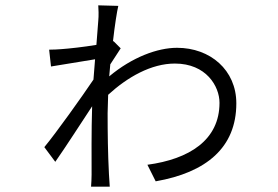

<svg xmlns="http://www.w3.org/2000/svg" viewBox="-20 -663 1040 719"><path d="M348 -585 341 -495C294 -487 238 -481 210 -479C195 -478 182 -477 164 -477L171 -414L336 -441L330 -365C287 -301 190 -165 146 -112L187 -57C227 -114 284 -203 325 -265C322 -173 323 -69 323 -9C323 3 322 25 321 36H391C390 21 389 3 388 -11C384 -88 383 -165 383 -239L385 -308C457 -374 546 -425 635 -425C752 -425 802 -340 802 -278C802 -138 688 -67 532 -46L563 16C752 -17 865 -110 865 -276C865 -401 767 -484 643 -484C570 -484 475 -449 389 -377L393 -422L432 -482L405 -509L403 -508C410 -570 418 -620 423 -641L348 -643C349 -633 350 -602 348 -585Z"/></svg>

Font: Noto Sans KR DemiLight
Style: Regular
Weight: 350
Designer: Ryoko NISHIZUKA 西塚涼子 (kana, bopomofo & ideographs); Paul D. Hunt (Latin, Greek & Cyrillic); Sandoll Communications 산돌커뮤니
Foundry: Adobe
Version: Version 2.004;hotconv 1.0.118;makeotfexe 2.5.65603